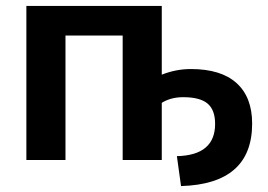

<svg xmlns="http://www.w3.org/2000/svg" viewBox="-20 -540 905 648"><path d="M526 -520V-288Q574 -307 624 -307Q726 -307 778.5 -259.5Q831 -212 831 -123Q831 81 591 88L577 -13Q706 -16 706 -122Q706 -169 680.5 -190.5Q655 -212 598 -212Q557 -212 526 -193V0H394V-420H201V0H69V-520Z"/></svg>

Font: M PLUS 1p
Style: Bold
Weight: 700
Version: Version 1.062